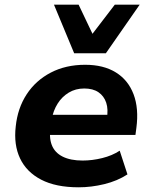

<svg xmlns="http://www.w3.org/2000/svg" viewBox="-20 -787 646 818"><path d="M315 11Q218 11 155.5 -21.5Q93 -54 65.5 -112Q38 -170 47 -248Q55 -326 93.5 -385Q132 -444 196 -477.5Q260 -511 343 -511Q421 -511 473.5 -478.5Q526 -446 549 -385.5Q572 -325 561 -242L557 -212H169L182 -298H451L435 -281Q442 -321 432.5 -349.5Q423 -378 399.5 -394Q376 -410 339 -410Q302 -410 273 -392.5Q244 -375 225.5 -345.5Q207 -316 200 -278L196 -251Q188 -202 200.5 -169.5Q213 -137 246.5 -120Q280 -103 332 -103Q373 -103 415.5 -113.5Q458 -124 490 -145L523 -44Q480 -16 424.5 -2.5Q369 11 315 11ZM296 -560 210 -767H315L374 -643L469 -767H575L431 -560Z"/></svg>

Font: Nunito Sans 8pt ExtraBold
Style: Italic
Weight: 800
Italic angle: -9°
Version: Version 3.101;gftools[0.9.27]